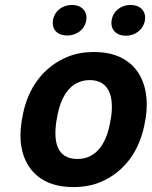

<svg xmlns="http://www.w3.org/2000/svg" viewBox="-20 -749 616 779"><path d="M68 -259C62 -220 61 -185 67 -152C84 -58 151 10 276 10C316 10 354 4 387 -10C481 -49 549 -134 569 -259L571 -269C577 -308 577 -343 571 -376C554 -470 487 -538 362 -538C322 -538 286 -532 253 -518C159 -479 90 -394 70 -269ZM195 -667C189 -628 214 -605 253 -605C291 -605 324 -629 330 -667C336 -704 310 -729 272 -729C234 -729 201 -705 195 -667ZM209 -259 211 -269C224 -351 262 -424 344 -424C426 -424 443 -352 430 -269L428 -259C415 -176 376 -104 294 -104C210 -104 196 -175 209 -259ZM433 -667C427 -629 452 -604 491 -604C529 -604 562 -629 568 -667C574 -704 548 -729 510 -729C472 -729 439 -705 433 -667Z"/></svg>

Font: Asimov Pro
Style: BdObl
Weight: 700
Designer: Google
Version: Version 2.000980; 2014